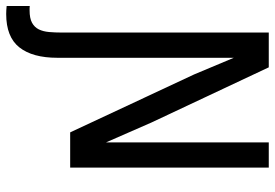

<svg xmlns="http://www.w3.org/2000/svg" viewBox="-180 -524 884 617"><g transform="rotate(90 261.5 -216.0)"><path d="M-27.3 129.9Q-23.4 130.4 -20 130.4Q-16.6 130.4 -13.2 130.4Q12.2 130.4 26.6 122.6Q41 114.7 47.9 100.8Q54.7 86.9 56.4 67.9Q58.1 48.8 58.1 26.4V-638.2H169.9L347.2 -261.2L411.1 -115.2V-457V-638.2H492.2V0H378.9L192.9 -397.9L139.2 -525.9V-204.1V41Q139.2 121.1 105.7 163.3Q72.3 205.6 -1.5 205.6Q-13.7 205.6 -27.3 204.1Z"/></g></svg>

Font: Code New Roman
Style: Regular
Weight: 400
Monospace: yes
Designer: Sam Radian
Foundry: Code New Roman
Version: Version 2.00 November 29, 2014